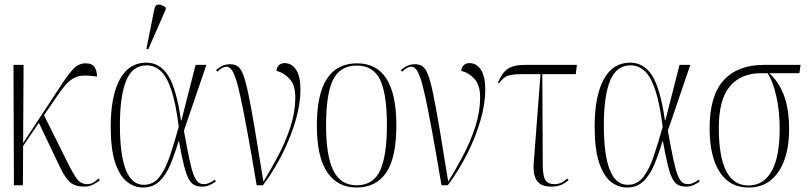

<svg xmlns="http://www.w3.org/2000/svg" viewBox="-20 -825 3601 855"><path d="M42 0 40 -536H85L83 -188L238 -424Q279 -488 304 -515.5Q329 -543 361 -543Q391 -543 401.5 -525.5Q412 -508 412 -484Q372 -490 344.5 -488Q317 -486 292.5 -466.5Q268 -447 237 -401L176 -312L282 -99Q308 -47 324.5 -26Q341 -5 370 -5Q384 -5 396 -12.5Q408 -20 419 -30L425 -23Q408 -9 391.5 -1.5Q375 6 355 6Q314 6 292 -13.5Q270 -33 247 -81L153 -278L83 -175L82 0Z M617 10Q578 10 545.5 -15.5Q513 -41 493 -100.5Q473 -160 473 -261Q473 -397 513.5 -471.5Q554 -546 631 -546Q693 -546 729.5 -487.5Q766 -429 786 -289H788L851 -536H899L799 -243Q813 -165 823 -117.5Q833 -70 842.5 -46Q852 -22 862.5 -13.5Q873 -5 889 -5Q901 -5 914.5 -11.5Q928 -18 937 -25L941 -17Q929 -8 914 -1Q899 6 880 6Q860 6 845.5 -1Q831 -8 820 -28.5Q809 -49 799 -89Q789 -129 777 -196H775Q759 -141 739.5 -94Q720 -47 691 -18.5Q662 10 617 10ZM620 -2Q663 -2 690 -37Q717 -72 736.5 -130.5Q756 -189 776 -260Q763 -364 743 -424Q723 -484 695.5 -509Q668 -534 633 -534Q570 -534 542 -466Q514 -398 514 -268Q514 -2 620 -2ZM640 -605 632 -608 667 -783Q671 -805 686.5 -804.5Q702 -804 718 -792V-783Z M1123 0Q1099 -143 1081.5 -238Q1064 -333 1051.5 -391Q1039 -449 1028.5 -478.5Q1018 -508 1008.5 -518Q999 -528 988 -528Q971 -528 948 -506L942 -513Q955 -524 969.5 -531.5Q984 -539 1004 -539Q1024 -539 1038 -530Q1052 -521 1063 -492.5Q1074 -464 1086 -406.5Q1098 -349 1114 -254Q1130 -159 1153 -16Q1185 -68 1218 -130Q1251 -192 1273 -259Q1295 -326 1295 -393Q1295 -446 1269.5 -474Q1244 -502 1211 -509Q1212 -525 1222 -534.5Q1232 -544 1247 -544Q1279 -544 1298.5 -514.5Q1318 -485 1318 -425Q1318 -364 1297 -290.5Q1276 -217 1238.5 -142Q1201 -67 1151 0Z M1567 10Q1484 10 1437.5 -57.5Q1391 -125 1391 -267Q1391 -543 1570 -543Q1745 -543 1745 -267Q1745 -123 1700 -56.5Q1655 10 1567 10ZM1568 0Q1643 0 1673 -66.5Q1703 -133 1703 -267Q1703 -407 1672.5 -470Q1642 -533 1569 -533Q1494 -533 1463 -469.5Q1432 -406 1432 -267Q1432 -131 1464.5 -65.5Q1497 0 1568 0Z M1946 0Q1922 -143 1904.5 -238Q1887 -333 1874.5 -391Q1862 -449 1851.5 -478.5Q1841 -508 1831.5 -518Q1822 -528 1811 -528Q1794 -528 1771 -506L1765 -513Q1778 -524 1792.5 -531.5Q1807 -539 1827 -539Q1847 -539 1861 -530Q1875 -521 1886 -492.5Q1897 -464 1909 -406.5Q1921 -349 1937 -254Q1953 -159 1976 -16Q2008 -68 2041 -130Q2074 -192 2096 -259Q2118 -326 2118 -393Q2118 -446 2092.5 -474Q2067 -502 2034 -509Q2035 -525 2045 -534.5Q2055 -544 2070 -544Q2102 -544 2121.5 -514.5Q2141 -485 2141 -425Q2141 -364 2120 -290.5Q2099 -217 2061.5 -142Q2024 -67 1974 0Z M2435 6Q2399 6 2381.5 -9Q2364 -24 2359 -48.5Q2354 -73 2357 -103L2387 -495H2307Q2275 -495 2256 -491.5Q2237 -488 2225.5 -479Q2214 -470 2202 -454L2197 -457Q2208 -482 2221 -499.5Q2234 -517 2256 -526.5Q2278 -536 2318 -536H2549L2544 -495H2395L2397 -90Q2397 -42 2408.5 -23.5Q2420 -5 2449 -5Q2468 -5 2482.5 -13Q2497 -21 2506 -30L2512 -23Q2495 -8 2477.5 -1Q2460 6 2435 6Z M2772 10Q2733 10 2700.5 -15.5Q2668 -41 2648 -100.5Q2628 -160 2628 -261Q2628 -397 2668.5 -471.5Q2709 -546 2786 -546Q2848 -546 2884.5 -487.5Q2921 -429 2941 -289H2943L3006 -536H3054L2954 -243Q2968 -165 2978 -117.5Q2988 -70 2997.5 -46Q3007 -22 3017.5 -13.5Q3028 -5 3044 -5Q3056 -5 3069.5 -11.5Q3083 -18 3092 -25L3096 -17Q3084 -8 3069 -1Q3054 6 3035 6Q3015 6 3000.5 -1Q2986 -8 2975 -28.5Q2964 -49 2954 -89Q2944 -129 2932 -196H2930Q2914 -141 2894.5 -94Q2875 -47 2846 -18.5Q2817 10 2772 10ZM2775 -2Q2818 -2 2845 -37Q2872 -72 2891.5 -130.5Q2911 -189 2931 -260Q2918 -364 2898 -424Q2878 -484 2850.5 -509Q2823 -534 2788 -534Q2725 -534 2697 -466Q2669 -398 2669 -268Q2669 -2 2775 -2Z M3313 10Q3229 10 3184.5 -59.5Q3140 -129 3140 -254Q3140 -399 3202.5 -467.5Q3265 -536 3381 -536H3545L3540 -499H3406Q3450 -458 3472 -397.5Q3494 -337 3494 -250Q3494 -173 3473.5 -114.5Q3453 -56 3413 -23Q3373 10 3313 10ZM3313 1Q3380 1 3416 -62.5Q3452 -126 3452 -251Q3452 -330 3437 -396.5Q3422 -463 3398 -499H3369Q3280 -499 3230.5 -441Q3181 -383 3181 -255Q3181 1 3313 1Z"/></svg>

Font: Noto Serif Display Condensed ExtraLight
Style: Regular
Weight: 200
Width: 3
Designer: Monotype Design Team
Foundry: Monotype Imaging Inc.
Version: Version 2.009